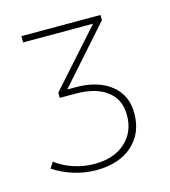

<svg xmlns="http://www.w3.org/2000/svg" viewBox="-72 -826 469 530"><g transform="rotate(-15 162.5 -560.5)"><path d="M282 -480Q282 -423 244 -389Q206 -355 140 -355Q108 -355 76 -365Q44 -375 19 -392L30 -409Q52 -392 81 -382.5Q110 -373 140 -373Q196 -373 228.5 -402.5Q261 -432 261 -480Q261 -525 229 -549.5Q197 -574 139 -574H94V-589L236 -748H36V-766H262V-751L120 -591H145Q207 -591 244.5 -561.5Q282 -532 282 -480Z"/></g></svg>

Font: Montserrat-Arabic Thin
Style: Regular
Weight: 250
Designer: Mohamed Gaber
Foundry: Kief Type Foundry
Version: Version 5.008